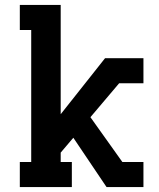

<svg xmlns="http://www.w3.org/2000/svg" viewBox="-20 -755 640 775"><path d="M60 0V-101H106V-634H60V-735H225V-294L404 -520H559V-419H461L345 -282L474 -101H559V0H410L276 -199L225 -139V-101H270V0Z"/></svg>

Font: Iosevka Etoile
Style: Bold
Weight: 700
Designer: Belleve Invis
Foundry: Belleve Invis
Version: Version 28.1.0; ttfautohint (v1.8.4)